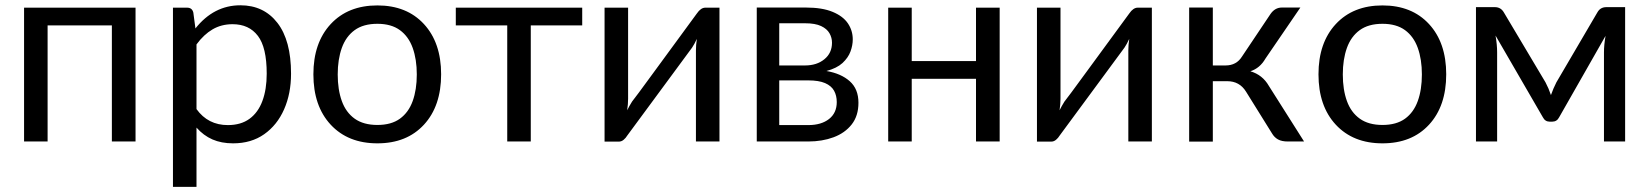

<svg xmlns="http://www.w3.org/2000/svg" viewBox="-20 -535 6236 726"><path d="M492.5 0H403V-439H160V0H71V-506H492.5Z M723 171.5H634V-506H687.5Q706.5 -506 711 -487.5L719 -427.5Q788.5 -515 889 -515Q977.5 -515 1029 -448.5Q1080.5 -382 1080.5 -256.5Q1080.5 -181 1054.2 -121.5Q1028 -62 979 -27.5Q930 7 861.5 7Q817 7 783.2 -7.8Q749.5 -22.5 723 -52.5ZM841.5 -62Q891 -62 923.5 -85.8Q956 -109.5 972.2 -153.2Q988.5 -197 988.5 -256.5Q988.5 -356 955 -399.5Q921.5 -443.5 859.5 -443.5Q817 -443.5 783.8 -424Q750.5 -404.5 723 -367V-122.5Q766.5 -62 841.5 -62Z M1407 7Q1296 7 1230.5 -63.5Q1165 -134 1165 -254Q1165 -373.5 1230.5 -444Q1296 -514.5 1407 -514.5Q1518 -514.5 1583 -444Q1648 -373.5 1648 -254Q1648 -134 1583 -63.5Q1518 7 1407 7ZM1407 -62.5Q1459.5 -62.5 1492.2 -86.2Q1525 -110 1540.5 -153Q1556 -196 1556 -253.5Q1556 -310.5 1540.5 -353.8Q1525 -397 1492.2 -421Q1459.5 -445 1407 -445Q1354 -445 1321 -421Q1288 -397 1272.5 -353.8Q1257 -310.5 1257 -253.5Q1257 -196 1272.5 -153Q1288 -110 1321.2 -86.2Q1354.5 -62.5 1407 -62.5Z M1987 0H1898V-439H1703.5V-506H2181.5V-439H1987Z M2319.5 0.5H2266V-506H2355V-161.5Q2355 -141.5 2351.5 -118Q2358.5 -132.5 2370 -151Q2379 -161.5 2456 -267Q2512 -344 2615 -484Q2630 -506 2647 -506H2700.5V0H2611.5V-344.5Q2611.5 -365 2615 -388Q2606 -368.5 2597 -355Q2588.5 -343 2518.5 -248.5Q2448.5 -154 2351.5 -22Q2346.5 -13.5 2338.2 -6.5Q2330 0.5 2319.5 0.5Z M3036.5 0H2841.5V-506.5H3027Q3089 -506.5 3128.2 -490.2Q3167.5 -474 3186 -446.8Q3204.5 -419.5 3204.5 -386Q3204.5 -364 3196 -340.5Q3187.5 -317 3165.5 -296.5Q3144 -277 3105 -266.5Q3160.5 -257 3193.2 -227.8Q3226 -198.5 3226 -146.5Q3226 -97 3200.5 -64.5Q3175 -32 3132 -16Q3089 0 3036.5 0ZM3036 -62Q3085.5 -62 3114.8 -85Q3144 -108 3144 -149Q3144 -173.5 3133.8 -192Q3123.5 -210.5 3099.8 -220.8Q3076 -231 3036.5 -231H2926.5V-62ZM3024 -287.5Q3068.5 -287.5 3097.2 -311Q3126 -334.5 3126 -373.5Q3126 -392.5 3116.5 -409.2Q3107 -426 3084.8 -436.5Q3062.5 -447 3024.5 -447H2926.5V-287.5Z M3760 0H3670.5V-237H3427.5V0H3338.5V-506H3427.5V-304H3670.5V-506H3760Z M3954.5 0.5H3901V-506H3990V-161.5Q3990 -141.5 3986.5 -118Q3993.5 -132.5 4005 -151Q4014 -161.5 4091 -267Q4147 -344 4250 -484Q4265 -506 4282 -506H4335.5V0H4246.5V-344.5Q4246.5 -365 4250 -388Q4241 -368.5 4232 -355Q4223.5 -343 4153.5 -248.5Q4083.5 -154 3986.5 -22Q3981.5 -13.5 3973.2 -6.5Q3965 0.5 3954.5 0.5Z M4566 0.5H4476.5V-506.5H4566V-287.5H4614Q4655.5 -287.5 4676.5 -321.5L4784 -482Q4801 -506.5 4827 -506.5H4897L4765 -313.5Q4744 -277 4708 -265.5Q4754 -252 4778 -210L4911 0H4849.5Q4826.5 0 4812.5 -7.8Q4798.5 -15.5 4789.5 -31L4691.5 -188.5Q4667 -228 4620.5 -228H4566Z M5207.5 7Q5096.5 7 5031 -63.5Q4965.5 -134 4965.5 -254Q4965.5 -373.5 5031 -444Q5096.5 -514.5 5207.5 -514.5Q5318.5 -514.5 5383.5 -444Q5448.5 -373.5 5448.5 -254Q5448.5 -134 5383.5 -63.5Q5318.5 7 5207.5 7ZM5207.5 -62.5Q5260 -62.5 5292.8 -86.2Q5325.5 -110 5341 -153Q5356.5 -196 5356.5 -253.5Q5356.5 -310.5 5341 -353.8Q5325.5 -397 5292.8 -421Q5260 -445 5207.5 -445Q5154.5 -445 5121.5 -421Q5088.5 -397 5073 -353.8Q5057.5 -310.5 5057.5 -253.5Q5057.5 -196 5073 -153Q5088.5 -110 5121.8 -86.2Q5155 -62.5 5207.5 -62.5Z M6125 0H6045V-337Q6045 -365 6051 -399.5L5875.5 -91.5Q5867 -75 5849.5 -75H5839.5Q5822.5 -75 5814 -91.5L5635 -400.5Q5641 -366.5 5641 -337V0H5561V-508H5632.5Q5655 -508 5666.5 -488L5824 -223.5Q5836 -201 5844.5 -175.5Q5853.5 -201 5865 -223.5L6020 -488Q6031 -508 6054 -508H6125Z"/></svg>

Font: Verano Sans
Style: Regular
Weight: 400
Designer: Lukasz Dziedzic with Adam Twardoch and Botio Nikoltchev
Foundry: tyPoland Lukasz Dziedzic
Version: Version 3.001;December 28, 2019;FontCreator 12.0.0.2547 64-b